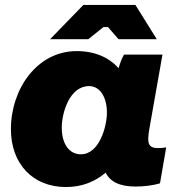

<svg xmlns="http://www.w3.org/2000/svg" viewBox="-20 -740 743 774"><path d="M527 12C562 12 599 7 625 -1L650 -146C640 -144 630 -143 618 -143C577 -143 572 -162 582 -220L635 -520H480C472 -507 464 -486 458 -465C420 -508 363 -534 289 -534C130 -534 24 -382 24 -219C24 -80 112 14 246 14C312 14 365 -9 406 -44C424 -7 463 12 527 12ZM339 -393C382 -393 411 -350 411 -286C411 -231 381 -118 306 -118C258 -118 229 -161 229 -226C229 -284 260 -393 339 -393ZM612 -582 526 -720H316L182 -582H336L397 -631H415L458 -582Z"/></svg>

Font: Fixel Display 20240404 Black
Style: Italic
Weight: 900
Italic angle: -10°
Designer: AlfaBravo + MacPaw
Foundry: Kyrylo Tkachov, Marchela Mozhyna, Serhii Makarenko, Maria Weinstein, Zakhar Kryvoshyya
Version: Version 1.211;Glyphs 3.2 (3225)